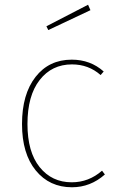

<svg xmlns="http://www.w3.org/2000/svg" viewBox="-20 -781 504 811"><path d="M283 -529Q362 -529 418 -479L405 -464Q354 -509 284 -509Q199 -509 147.5 -443Q96 -377 96 -257Q96 -139 147.5 -75Q199 -11 283 -11Q355 -11 411 -60L423 -44Q362 10 284 10Q189 10 131 -61Q73 -132 73 -257Q73 -383 130 -456Q187 -529 283 -529ZM362 -738 184 -654 176 -670 352 -761Z"/></svg>

Font: FiraSans
Style: Regular
Weight: 150
Designer: Carrois Corporate & Edenspiekermann AG
Foundry: Carrois Corporate GbR & Edenspiekermann AG
Version: Version 3.106;PS 003.106;hotconv 1.0.70;makeotf.lib2.5.58329